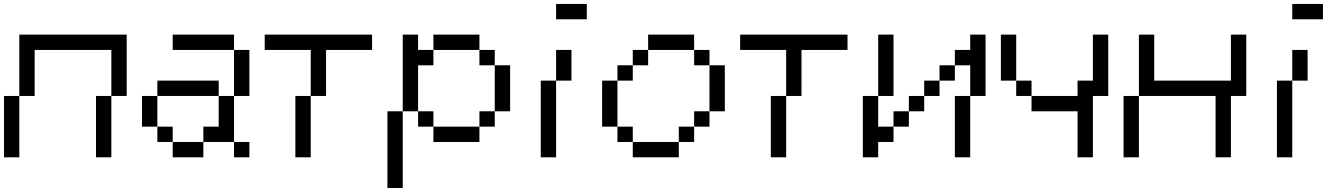

<svg xmlns="http://www.w3.org/2000/svg" viewBox="-20 -789 6732 963"><path d="M461.5 0V-307.7H538.5V0ZM76.9 -307.7V0H0V-307.7ZM538.5 -307.7V-538.5H153.8V-307.7H76.9V-615.4H615.4V-307.7Z M846.2 0V-76.9H1000V0ZM1153.8 0V-76.9H1230.8V0ZM769.2 -76.9V-153.8H846.2V-76.9ZM692.3 -153.8V-307.7H769.2V-153.8ZM1000 -76.9V-153.8H1076.9V-307.7H1153.8V-76.9ZM769.2 -307.7V-384.6H1076.9V-307.7ZM1153.8 -307.7V-538.5H1230.8V-307.7ZM846.2 -538.5V-615.4H1153.8V-538.5Z M1307.7 -615.4H1846.2V-538.5H1615.4V-307.7H1538.5V-538.5H1307.7ZM1538.5 -307.7V0H1461.5V-307.7Z M2153.8 -76.9V-153.8H2384.6V-76.9ZM1923.1 153.8V-230.8H2000V153.8ZM2076.9 -153.8V-230.8H2153.8V-153.8ZM2384.6 -153.8V-230.8H2461.5V-153.8ZM2461.5 -230.8V-461.5H2538.5V-230.8ZM2384.6 -461.5V-538.5H2461.5V-461.5ZM2000 -230.8V-615.4H2076.9V-538.5H2153.8V-461.5H2076.9V-230.8ZM2153.8 -538.5V-615.4H2384.6V-538.5Z M2692.3 0V-384.6H2769.2V0ZM2769.2 -384.6V-538.5H2846.2V-384.6ZM2769.2 -692.3V-769.2H2923.1V-692.3Z M3153.8 0V-76.9H3384.6V0ZM3076.9 -76.9V-153.8H3153.8V-76.9ZM3384.6 -76.9V-153.8H3461.5V-76.9ZM3461.5 -153.8V-230.8H3538.5V-153.8ZM3000 -153.8V-384.6H3076.9V-153.8ZM3076.9 -384.6V-461.5H3153.8V-384.6ZM3538.5 -230.8V-461.5H3615.4V-230.8ZM3153.8 -461.5V-538.5H3230.8V-461.5ZM3461.5 -461.5V-538.5H3538.5V-461.5ZM3230.8 -538.5V-615.4H3461.5V-538.5Z M3692.3 -615.4H4230.8V-538.5H4000V-307.7H3923.1V-538.5H3692.3ZM3923.1 -307.7V0H3846.2V-307.7Z M4846.2 0H4769.2V-307.7H4846.2ZM4384.6 -615.4H4461.5V-307.7H4384.6ZM4307.7 0V-307.7H4384.6V-153.8H4461.5V-76.9H4384.6V0ZM4846.2 -307.7V-461.5H4769.2V-384.6H4692.3V-307.7H4615.4V-230.8H4538.5V-153.8H4461.5V-230.8H4538.5V-307.7H4615.4V-384.6H4692.3V-461.5H4769.2V-538.5H4846.2V-615.4H4923.1V-307.7Z M5384.6 0V-230.8H5153.8V-307.7H5076.9V-384.6H5000V-615.4H5076.9V-384.6H5153.8V-307.7H5384.6V-384.6H5461.5V-615.4H5538.5V-307.7H5461.5V0Z M5615.4 0V-307.7H5692.3V0ZM6076.9 0V-307.7H5692.3V-615.4H5769.2V-384.6H6153.8V-615.4H6230.8V-307.7H6153.8V0Z M6384.6 0V-384.6H6461.5V0ZM6461.5 -384.6V-538.5H6538.5V-384.6ZM6461.5 -692.3V-769.2H6615.4V-692.3Z"/></svg>

Font: Mintsoda - Lime Green 13x16
Style: Regular
Weight: 400
Designer: Mintsoda-15
Version: Version 1.0